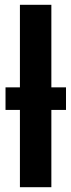

<svg xmlns="http://www.w3.org/2000/svg" viewBox="-20 -780 297 800"><path d="M63 0V-322H3V-416H63V-760H194V-416H255V-322H194V0Z"/></svg>

Font: Noto Sans ExtraCondensed
Style: Bold
Weight: 700
Width: 2
Designer: Monotype Design Team
Foundry: Monotype Imaging Inc.
Version: Version 2.013; ttfautohint (v1.8.4.7-5d5b)